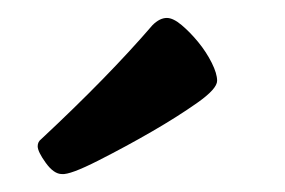

<svg xmlns="http://www.w3.org/2000/svg" viewBox="-20 -756 318 214"><path d="M150 -728Q158 -736 166 -736Q173 -736 182.5 -728Q192 -720 201 -709Q210 -698 216 -686Q222 -674 222 -666Q222 -657 200 -641.5Q178 -626 149.5 -609.5Q121 -593 89.5 -577Q58 -561 49 -562Q40 -562 31 -574.5Q22 -587 22 -593Q22 -598 26 -601Q101 -671 150 -728Z"/></svg>

Font: Federant
Style: Medium
Weight: 500
Designer: Cyreal (www.cyreal.org)
Foundry: Cyreal (www.cyreal.org)
Version: Version 1.010